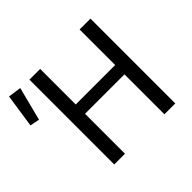

<svg xmlns="http://www.w3.org/2000/svg" viewBox="-177 -860 1050 1050"><g transform="rotate(-45 348.5 -335.0)"><path d="M154 0V-656H237V-381H542V-656H626V0H542V-309H237V0ZM-19 -475 10 -670 86 -659 36 -464Z"/></g></svg>

Font: Giro Regular
Style: Regular
Weight: 400
Designer: Paul D. Hunt
Foundry: Adobe Systems Incorporated
Version: Version 1.000;PS 1.0;hotconv 1.0.88;makeotf.lib2.5.647800